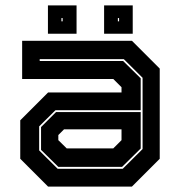

<svg xmlns="http://www.w3.org/2000/svg" viewBox="-20 -691 666 711"><path d="M158 0 55 -103V-245.5L158 -348.5H430V-368L399.5 -398.5H62V-540H468.5L571.5 -437V-103L468.5 0ZM196 -73 132 -136V-220.5L187.5 -276H501V-141L432 -73ZM193.5 -66H434.5L508 -139V-403L438.5 -472H127V-465H436L501 -401V-283H185.5L125 -223V-134ZM227 -141.5H399.5L430 -172V-212H217L196 -191V-172ZM365.5 -566V-671H471.5V-566ZM157.5 -566V-671H263.5V-566ZM207.5 -612H212V-624H207.5ZM416.5 -612H421V-624H416.5Z"/></svg>

Font: Tourney Thin ExtraBold
Style: Regular
Weight: 800
Version: Version 1.015